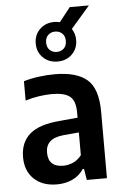

<svg xmlns="http://www.w3.org/2000/svg" viewBox="-60 -932 626 984"><g transform="rotate(-5 253.0 -440.0)"><path d="M193 9.5Q119 9.5 75.2 -32Q31.5 -73.5 31.5 -144.5Q31.5 -220 80 -262.5Q128.5 -305 236.5 -313.5L327.5 -322V-348.5Q327.5 -409 299.2 -431.5Q271 -454 207.5 -454Q177.5 -454 141 -448.8Q104.5 -443.5 70 -432.5V-532Q105.5 -543 148.5 -548.5Q191.5 -554 229.5 -554Q342 -554 396.2 -507.5Q450.5 -461 450.5 -341.5V0H347L337.5 -57.5H331Q308 -23 272 -6.8Q236 9.5 193 9.5ZM156 -157.5Q156 -83 233.5 -83Q257.5 -83 282.2 -93Q307 -103 327.5 -129V-246L249 -239Q201 -234.5 178.5 -214Q156 -193.5 156 -157.5ZM251 -617.5Q206 -617.5 176.5 -646.2Q147 -675 147 -719.5Q147 -763.5 176.5 -792.2Q206 -821 251 -821Q266 -821 280 -817.5L337 -890H435.5L338 -777.5Q355 -752 355 -719.5Q355 -675 325.5 -646.2Q296 -617.5 251 -617.5ZM251 -667Q273.5 -667 287.8 -681Q302 -695 302 -719.5Q302 -743.5 287.8 -757.5Q273.5 -771.5 251 -771.5Q229 -771.5 214.8 -757.5Q200.5 -743.5 200.5 -719.5Q200.5 -695 214.8 -681Q229 -667 251 -667Z"/></g></svg>

Font: Encode Sans SmCnd SmBold
Style: Regular
Weight: 600
Width: 4
Designer: Multiple Designers
Foundry: Impallari Type
Version: Version 3.002; ttfautohint (v1.8.3) -l 8 -r 50 -G 200 -x 14 